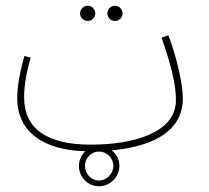

<svg xmlns="http://www.w3.org/2000/svg" viewBox="-20 -506 727 669"><path d="M381 -433C395 -433 407 -445 407 -459C407 -474 395 -486 381 -486C366 -486 354 -474 354 -459C354 -445 366 -433 381 -433ZM286 -433C300 -433 312 -445 312 -459C312 -474 300 -486 286 -486C271 -486 259 -474 259 -459C259 -445 271 -433 286 -433ZM325 143C363 143 396 111 396 72C396 50 386 31 369 18C526 3 617 -56 617 -163C617 -215 596 -305 567 -383L543 -375C576 -278 593 -215 593 -157C593 -45 449 -2 296 -2C147 -2 64 -55 64 -167C64 -213 75 -266 87 -305L65 -311C53 -269 40 -211 40 -165C40 -46 131 17 277 21C264 34 255 52 255 72C255 111 286 143 325 143ZM325 123C298 123 276 100 276 72C276 45 298 22 325 22C352 22 375 45 375 72C375 100 351 123 325 123Z"/></svg>

Font: Noto Sans Arabic ExtCond Thin
Style: Regular
Weight: 100
Width: 2
Designer: Monotype Design Team, Nadine Chahine, Nizar Qandah and Khaled Hosny
Foundry: Monotype Imaging Inc.
Version: Version 2.012